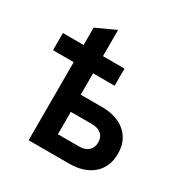

<svg xmlns="http://www.w3.org/2000/svg" viewBox="-167 -855 949 988"><g transform="rotate(30 308.0 -361.0)"><path d="M138 0V-669L253 -722V-337H378Q468 -337 519.5 -292Q571 -247 571 -169Q571 -90.5 519.2 -45.2Q467.5 0 378 0ZM253 -102H379Q414.5 -102 434.2 -120.2Q454 -138.5 454 -169Q454 -200 434.2 -217.5Q414.5 -235 379 -235H253ZM15 -464V-566H381V-464Z"/></g></svg>

Font: Overpass Mono Light
Style: Regular
Weight: 300
Monospace: yes
Designer: Delve Withrington, Dave Bailey
Foundry: Delve Fonts LLC
Version: Version 4.000